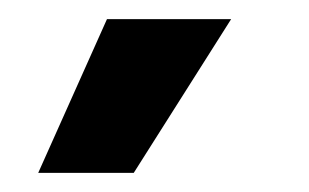

<svg xmlns="http://www.w3.org/2000/svg" viewBox="-20 -776 323 201"><path d="M120 -595H20L92 -756H222Z"/></svg>

Font: Bricolage Grotesque 48pt Condensed ExtraBold SemiBold
Style: Regular
Weight: 600
Version: Version 1.000;gftools[0.9.30]